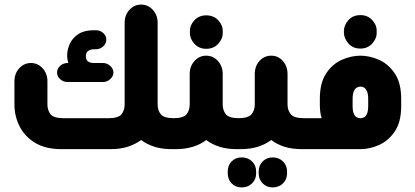

<svg xmlns="http://www.w3.org/2000/svg" viewBox="-20 -651 1810 838"><path d="M744 -135V0H730Q687 0 654 -10.5Q621 -21 596 -40Q572 -22 539 -11Q506 0 462 0H249Q179 0 133.5 -27.5Q88 -55 65.5 -99.5Q43 -144 43 -195V-296Q43 -330 64 -353Q85 -376 115 -376Q145 -376 166 -353Q187 -330 187 -296V-195Q187 -170 200.5 -152.5Q214 -135 260 -135H451Q497 -135 510.5 -152.5Q524 -170 524 -195V-552Q524 -585 545 -608Q566 -631 596 -631Q626 -631 647 -608Q668 -585 668 -552V-195Q668 -170 681.5 -152.5Q695 -135 741 -135ZM388 -519H398Q417 -519 430.5 -507Q444 -495 444 -478Q444 -461 430.5 -448.5Q417 -436 398 -436H391Q374 -436 364.5 -428.5Q355 -421 355 -407V-405Q355 -389 364.5 -382.5Q374 -376 391 -376H429Q447 -376 461 -363.5Q475 -351 475 -334Q475 -318 461 -305.5Q447 -293 429 -293H275Q256 -293 242.5 -305.5Q229 -318 229 -334Q229 -351 242.5 -363.5Q256 -376 275 -376H278Q275 -387 274 -394Q273 -401 273 -405V-407Q273 -435 285 -460.5Q297 -486 322.5 -502.5Q348 -519 388 -519Z M880 -438Q848 -438 828 -460.5Q808 -483 809 -508V-514Q808 -540 828 -562Q848 -584 880 -584Q913 -584 933 -562Q953 -540 952 -514V-508Q953 -483 933 -460.5Q913 -438 880 -438ZM1028 -135V0H1014Q971 0 938 -10.5Q905 -21 880 -40Q856 -21 822 -10.5Q788 0 746 0H732V-135H735Q781 -135 794.5 -152.5Q808 -170 808 -195V-328Q808 -362 829 -385Q850 -408 880 -408Q910 -408 931 -385Q952 -362 952 -328V-195Q952 -170 965.5 -152.5Q979 -135 1025 -135Z M1312 -135V0H1298Q1255 0 1221.5 -10.5Q1188 -21 1164 -40Q1139 -21 1105.5 -10.5Q1072 0 1029 0H1015V-135H1018Q1064 -135 1078 -152.5Q1092 -170 1092 -195V-328Q1092 -362 1112.5 -385Q1133 -408 1164 -408Q1194 -408 1214.5 -385Q1235 -362 1235 -328V-195Q1235 -170 1249 -152.5Q1263 -135 1309 -135ZM1035 36Q1062 36 1080 53.5Q1098 71 1098 98V105Q1098 132 1080 149.5Q1062 167 1035 167Q1008 167 991 149.5Q974 132 974 105V98Q974 71 991 53.5Q1008 36 1035 36ZM1170 36Q1197 36 1215 53.5Q1233 71 1233 98V105Q1233 132 1215 149.5Q1197 167 1170 167Q1144 167 1126.5 149.5Q1109 132 1109 105V98Q1109 71 1126.5 53.5Q1144 36 1170 36Z M1553 -439Q1520 -439 1500.5 -461.5Q1481 -484 1481 -509V-515Q1481 -541 1500.5 -563Q1520 -585 1553 -585Q1585 -585 1605 -563Q1625 -541 1624 -515V-509Q1625 -484 1605 -461.5Q1585 -439 1553 -439ZM1300 0V-135H1384Q1379 -150 1377.5 -165.5Q1376 -181 1376 -188V-220Q1376 -289 1403.5 -330.5Q1431 -372 1472 -390Q1513 -408 1553 -408Q1593 -408 1634 -390Q1675 -372 1703 -330.5Q1731 -289 1731 -220V-188Q1731 -119 1703.5 -78Q1676 -37 1635 -18.5Q1594 0 1553 0ZM1553 -135Q1561 -135 1568.5 -138.5Q1576 -142 1581.5 -154Q1587 -166 1587 -190V-218Q1587 -241 1581.5 -253Q1576 -265 1568.5 -269Q1561 -273 1553 -273Q1546 -273 1538 -269Q1530 -265 1524.5 -253Q1519 -241 1519 -218V-190Q1519 -166 1524.5 -154Q1530 -142 1538 -138.5Q1546 -135 1553 -135Z"/></svg>

Font: Beiruti Black
Style: Regular
Weight: 900
Designer: Arlette Boutros
Foundry: Boutros
Version: Version 1.41